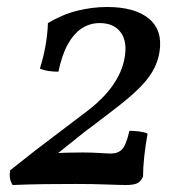

<svg xmlns="http://www.w3.org/2000/svg" viewBox="-20 -526 525 549"><path d="M286 -506Q244 -506 201.5 -495.5Q159 -485 117 -460Q116 -428 110 -394.5Q104 -361 94 -330Q105 -325 119 -323Q133 -321 147 -321Q157 -369 174 -399.5Q191 -430 214 -445Q237 -460 265 -460Q306 -460 325.5 -433Q345 -406 336 -359Q329 -320 302.5 -282Q276 -244 230 -209Q182 -173 153 -150.5Q124 -128 103 -112.5Q82 -97 61.5 -80.5Q41 -64 9 -39Q7 -26 8.5 -16.5Q10 -7 16 3Q67 1 108.5 0.5Q150 0 196 0Q246 0 284 1.5Q322 3 340 3Q361 3 371.5 -1.5Q382 -6 389 -21Q389 -47 392.5 -79Q396 -111 402 -144Q394 -148 379 -150Q364 -152 350 -152Q341 -112 329.5 -99.5Q318 -87 297 -87Q287 -87 265 -88.5Q243 -90 217 -90Q195 -90 173 -89.5Q151 -89 128 -87L137 -81Q175 -111 194 -126.5Q213 -142 221.5 -148.5Q230 -155 234 -158Q238 -161 243.5 -165Q249 -169 262.5 -179.5Q276 -190 305 -212Q347 -244 374 -270Q401 -296 416 -321.5Q431 -347 436 -377Q446 -439 406 -472.5Q366 -506 286 -506Z"/></svg>

Font: Vollkorn
Style: Italic
Weight: 400
Italic angle: -11°
Designer: Friedrich Althausen
Foundry: Friedrich Althausen
Version: Version 5.001